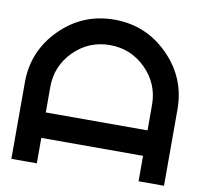

<svg xmlns="http://www.w3.org/2000/svg" viewBox="-78 -787 919 871"><g transform="rotate(10 381.0 -351.5)"><path d="M29.3 -351.6Q29.3 -497.1 132.3 -600.1Q235.4 -703.1 380.9 -703.1Q526.4 -703.1 629.4 -600.1Q732.4 -497.1 732.4 -351.6V0H615.2V-117.2H146.5V0H29.3ZM615.2 -234.4V-351.6Q615.2 -448.7 546.6 -517.3Q478 -585.9 380.9 -585.9Q283.7 -585.9 215.1 -517.3Q146.5 -448.7 146.5 -351.6V-234.4Z"/></g></svg>

Font: Gerhaus
Style: Regular
Weight: 400
Designer: GGBotNet
Foundry: GGBotNet
Version: 1.01